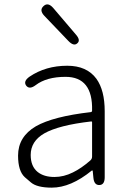

<svg xmlns="http://www.w3.org/2000/svg" viewBox="-20 -849 587 882"><path d="M218 13Q150 13 122 -11Q108 -23 94 -35Q63 -63 63 -134Q63 -221 145 -269Q224 -314 397 -334Q403 -335 403 -341Q407 -496 281 -496Q194 -496 144 -458Q115 -436 100 -456Q86 -476 116 -497Q190 -547 289 -547Q379 -547 423 -487Q461 -434 461 -338V-35Q461 0 437 1Q412 2 409 -33L406 -63Q405 -68 401 -65Q305 13 218 13ZM230 -36Q273 -36 315 -57Q354 -76 395 -112Q403 -119 403 -130V-287Q403 -292 398 -291Q250 -274 183 -236Q121 -200 121 -137Q121 -85 153 -59Q182 -36 230 -36ZM335 -650Q319 -635 294 -661L184 -776Q159 -802 180 -821Q200 -840 224 -813L328 -691Q352 -664 335 -650Z"/></svg>

Font: Resource Han Rounded CN Light
Style: Regular
Weight: 300
Designer: Cyano Hao (round all glyphs); Ryoko NISHIZUKA 西塚涼子 (kana, bopomofo & ideographs); Paul D. Hunt (Latin, Greek & Cyrillic)
Foundry: Cyano Hao
Version: 0.990